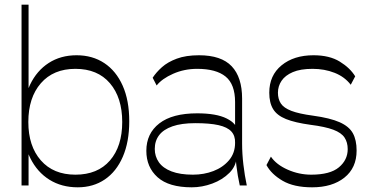

<svg xmlns="http://www.w3.org/2000/svg" viewBox="-20 -792 1570 820"><path d="M312 8Q243 8 191 -24.5Q139 -57 109.5 -116.5Q80 -176 80 -257V-290Q80 -371 108.5 -430.5Q137 -490 188 -523Q239 -556 307 -556Q375 -556 425.5 -522.5Q476 -489 504 -426Q532 -363 532 -274Q532 -186 504.5 -122.5Q477 -59 427.5 -25.5Q378 8 312 8ZM72 0V-772H102V-395L101 -366V-188L102 -147V0ZM302 -46Q397 -46 449.5 -106.5Q502 -167 502 -271Q502 -375 449.5 -436.5Q397 -498 302 -498Q208 -498 154.5 -436.5Q101 -375 101 -271Q101 -168 154.5 -107Q208 -46 302 -46Z M1004 0Q995 -40 989.5 -85Q984 -130 984 -162V-356Q984 -432 943.5 -465Q903 -498 822 -498Q767 -498 719.5 -477Q672 -456 649 -427L632 -460Q647 -483 671.5 -505Q696 -527 735 -541.5Q774 -556 830 -556Q925 -556 969.5 -509Q1014 -462 1014 -371V-179Q1014 -136 1019.5 -89Q1025 -42 1034 0ZM799 8Q701 8 653 -35Q605 -78 605 -148Q605 -222 660.5 -265Q716 -308 822 -308Q904 -308 948 -286Q992 -264 994 -232L991 -126Q990 -84 960 -54Q930 -24 886.5 -8Q843 8 799 8ZM804 -46Q851 -46 891.5 -61.5Q932 -77 958 -107.5Q984 -138 984 -182Q985 -212 968 -230.5Q951 -249 913.5 -257.5Q876 -266 814 -266Q755 -266 716.5 -252.5Q678 -239 659.5 -214.5Q641 -190 641 -156Q641 -124 658.5 -99Q676 -74 712.5 -60Q749 -46 804 -46Z M1313 8Q1235 8 1187 -20Q1139 -48 1118 -87L1137 -123Q1160 -89 1208.5 -67.5Q1257 -46 1309 -46Q1390 -46 1427.5 -77.5Q1465 -109 1465 -155Q1465 -184 1451.5 -204.5Q1438 -225 1403.5 -238Q1369 -251 1306 -259Q1240 -268 1201.5 -283.5Q1163 -299 1146.5 -326Q1130 -353 1130 -396Q1130 -470 1182.5 -513Q1235 -556 1319 -556Q1387 -556 1431 -529Q1475 -502 1497 -466L1478 -430Q1452 -464 1409 -481Q1366 -498 1315 -498Q1263 -498 1230.5 -484Q1198 -470 1182.5 -447Q1167 -424 1167 -396Q1167 -369 1179.5 -350Q1192 -331 1224.5 -318.5Q1257 -306 1317 -298Q1390 -288 1430.5 -270Q1471 -252 1487 -223Q1503 -194 1503 -149Q1503 -75 1451 -33.5Q1399 8 1313 8Z"/></svg>

Font: Savate ExtraLight
Style: Regular
Weight: 200
Designer: Max Esnée
Foundry: Plomb Type
Version: Version 2.000